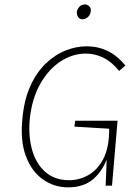

<svg xmlns="http://www.w3.org/2000/svg" viewBox="-20 -818 588 846"><path d="M280.5 7.5Q218.5 7.5 169 -27.5Q119.5 -62.5 94.2 -129.5Q69 -196.5 78.5 -292Q85.5 -375.5 112.5 -436.2Q139.5 -497 179.8 -536.2Q220 -575.5 267.2 -594.8Q314.5 -614 362 -614Q411 -614 453.5 -593.8Q496 -573.5 532.5 -529.5L505 -505.5Q471 -547 434 -564.5Q397 -582 358.5 -582Q300 -582 247 -547.5Q194 -513 157.2 -448.2Q120.5 -383.5 111 -292Q104.5 -215.5 122.2 -155Q140 -94.5 181 -59.2Q222 -24 285 -24Q329.5 -24 369.8 -46.8Q410 -69.5 435.5 -118.5Q461 -167.5 461 -247Q461 -250.5 458.8 -256Q456.5 -261.5 447.5 -272L484.5 -249.5L308 -260L311 -286H498L473.5 0H445.5Q446.5 -31.5 448.2 -63.5Q450 -95.5 450.5 -127.5L455.5 -129Q433 -64.5 390.5 -28.5Q348 7.5 280.5 7.5ZM343 -733Q330.5 -733 324 -743.5Q317.5 -754 318.5 -765Q319.5 -775.5 328.8 -787Q338 -798.5 355.5 -798.5Q363 -798.5 372.2 -791.2Q381.5 -784 380 -769Q378 -752 367 -742.5Q356 -733 343 -733Z"/></svg>

Font: Karla ExtraLight
Style: Italic
Weight: 250
Italic angle: -8°
Designer: Jonathan Pinhorn
Version: Version 2.004;gftools[0.9.33]